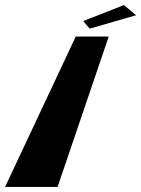

<svg xmlns="http://www.w3.org/2000/svg" viewBox="-34 -737 557 757"><path d="M454.7 -717 502.6 -677 319.5 -624 294.1 -654ZM-14 0H193L394.7 -593H264.7Z"/></svg>

Font: Hussar Milosc
Style: Obl
Weight: 700
Foundry: Cannot Into Space Fonts
Version: Version 1.02